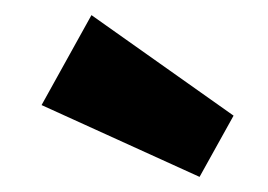

<svg xmlns="http://www.w3.org/2000/svg" viewBox="-20 -854 354 254"><path d="M289 -701 244 -620 35 -715 101 -834Z"/></svg>

Font: Fira Sans Compressed ExtraBold
Style: Regular
Weight: 800
Width: 1
Designer: bBox Type GmbH & Carrois Corporate GbR & Edenspiekermann AG
Foundry: bBox Type GmbH & Carrois Corporate GbR & Edenspiekermann AG
Version: Version 4.301